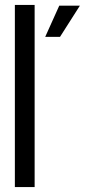

<svg xmlns="http://www.w3.org/2000/svg" viewBox="-20 -760 345 780"><path d="M120.7 0H40.4V-739.9H120.7ZM304.5 -736.9 223.7 -610.1H163.6L220.7 -736.9Z"/></svg>

Font: Myanmar KatKuu
Style: Regular
Weight: 400
Designer: Khon Soe Zaw Thu
Foundry: MPUA
Version: Version 1.00 September 13, 2016, initial release